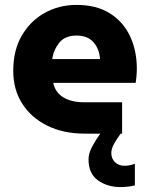

<svg xmlns="http://www.w3.org/2000/svg" viewBox="-20 -545 603 783"><path d="M326 0Q239 0 173 -32.5Q107 -65 70.5 -122.5Q34 -180 34 -256Q34 -340 69 -400Q104 -460 162.5 -492.5Q221 -525 292 -525Q373 -525 427.5 -491Q482 -457 510 -398Q538 -339 538 -265Q538 -251 536.5 -234Q535 -217 533 -207H197Q206 -167 239 -147.5Q272 -128 321 -128H478V0H472Q458 19 446 40Q434 61 434 79Q434 102 449 116.5Q464 131 488 131Q509 131 530 123V211Q519 214 502.5 216Q486 218 473 218Q418 218 379.5 190.5Q341 163 341 105Q341 81 355.5 53.5Q370 26 389 0ZM193 -304H388Q385 -346 361 -373Q337 -400 292 -400Q245 -400 221.5 -370.5Q198 -341 193 -304Z"/></svg>

Font: MuseoModerno
Style: Bold
Weight: 700
Designer: Pablo Cosgaya, Héctor Gatti, Marcela Romero, and the Authors of The MuseoModerno Project.
Foundry: Omnibus-Type Team
Version: Version 1.001